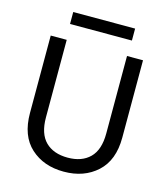

<svg xmlns="http://www.w3.org/2000/svg" viewBox="-124 -951 924 1055"><g transform="rotate(15 337.5 -423.5)"><path d="M75 -257V-697H166V-256Q166 -163 211.5 -118Q257 -73 338 -73Q418 -73 463.5 -118Q509 -163 509 -256V-697H600V-257Q600 -128 526 -60.5Q452 7 337 7Q222 7 148.5 -60Q75 -127 75 -257ZM161 -786V-854H513V-786Z"/></g></svg>

Font: SVN-Poppins
Style: Regular
Weight: 400
Designer: Ninad Kale (Devanagari), Jonny Pinhorn (Latin)
Foundry: Indian Type Foundry
Version: Version 3.002 2017